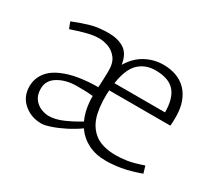

<svg xmlns="http://www.w3.org/2000/svg" viewBox="-99 -626 884 805"><g transform="rotate(30 343.0 -224.0)"><path d="M168 11Q118 11 82.5 -19.5Q47 -50 47 -100Q47 -142 75 -174Q103 -206 164 -224Q225 -242 324 -241L298 -228Q300 -251 301 -279.5Q302 -308 302 -317Q303 -359 286 -381Q269 -403 245.5 -411.5Q222 -420 201 -420Q173 -420 139.5 -411Q106 -402 71 -390L59 -421Q104 -439 139.5 -449Q175 -459 224 -459Q269 -459 299 -440Q329 -421 337 -371Q364 -416 404 -437.5Q444 -459 490 -459Q523 -459 551 -449Q579 -439 599.5 -418.5Q620 -398 631.5 -367Q643 -336 643 -294Q643 -279 642.5 -269Q642 -259 641 -252H323L346 -266Q340 -196 351.5 -143Q363 -90 399.5 -60Q436 -30 506 -30Q527 -30 556 -34Q585 -38 634 -55L644 -21Q591 -2 552 4.5Q513 11 480 11Q430 11 393 -8Q356 -27 333 -61Q305 -41 272.5 -24.5Q240 -8 211.5 1.5Q183 11 168 11ZM319 -86Q308 -109 302.5 -137Q297 -165 297 -197Q278 -199 259 -199.5Q240 -200 220 -200Q168 -200 130.5 -178Q93 -156 93 -115Q93 -85 107 -66.5Q121 -48 141 -40Q161 -32 178 -32Q210 -32 246.5 -48Q283 -64 319 -86ZM349 -289H594Q594 -356 565.5 -389Q537 -422 472 -422Q424 -422 392 -392Q360 -362 349 -289Z"/></g></svg>

Font: Ancizar Sans Thin
Style: Regular
Weight: 100
Designer: Cesar Puertas, Viviana Monsalve, Julian Moncada, Julian Prieto, Jose Castro, Mariel Hernandez, Felipe Aragon, Sara Alarc
Version: Version 8.100